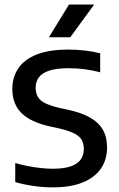

<svg xmlns="http://www.w3.org/2000/svg" viewBox="-20 -822 528 850"><path d="M213.5 7.5Q171.5 7.5 128 1.2Q84.5 -5 47.5 -16V-100.5Q75.5 -92 104.5 -86.5Q133.5 -81 161.2 -78Q189 -75 213.5 -75Q262.5 -75 293 -85.5Q323.5 -96 337.2 -115.5Q351 -135 351 -163Q351 -186.5 341.5 -203Q332 -219.5 308.2 -231.5Q284.5 -243.5 242 -253.5L206.5 -261Q116.5 -280.5 75.5 -321Q34.5 -361.5 34.5 -428.5Q34.5 -480 60.8 -519.2Q87 -558.5 142 -580.5Q197 -602.5 282.5 -602.5Q319.5 -602.5 356.5 -598.2Q393.5 -594 423.5 -586V-502Q390 -511 355 -515.5Q320 -520 284.5 -520Q230.5 -520 198.5 -509.5Q166.5 -499 152.2 -479.8Q138 -460.5 138 -434Q138 -398.5 159.5 -378.8Q181 -359 242 -344.5L277.5 -337Q340 -323.5 378.8 -301.5Q417.5 -279.5 435.8 -247Q454 -214.5 454 -169Q454 -115.5 427 -76Q400 -36.5 346.5 -14.5Q293 7.5 213.5 7.5ZM196.5 -657 285.5 -802H397L291 -657Z"/></svg>

Font: Encode Sans SC Medium
Style: Regular
Weight: 500
Version: Version 3.002